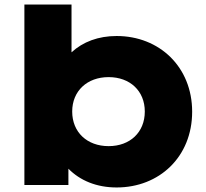

<svg xmlns="http://www.w3.org/2000/svg" viewBox="-20 -820 915 851"><path d="M300 -325.7C300 -416.8 366.3 -478.2 461.4 -478.2C556.4 -478.2 621.8 -416.8 621.8 -325.7C621.8 -233.7 556.4 -172.3 461.4 -172.3C366.3 -172.3 300 -233.7 300 -325.7ZM497 10.9C686.1 10.9 831.7 -124.8 831.7 -324.8C831.7 -523.8 686.1 -660.4 497 -660.4C415.8 -660.4 347.5 -634.7 297 -588.1V-800H88.1V0H283.2V-72.3C334.7 -19.8 407.9 10.9 497 10.9Z"/></svg>

Font: Calandify
Style: Semi Bold
Weight: 700
Designer: Brittany Allen
Foundry: Brittany Allen
Version: Version 1.0; ttfautohint (v1.8.4.7-5d5b)